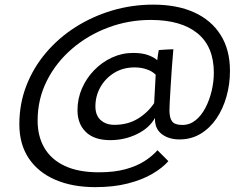

<svg xmlns="http://www.w3.org/2000/svg" viewBox="-20 -768 1000 809"><path d="M381.5 20.5Q284.5 20.5 212.5 -10.8Q140.5 -42 101 -101.2Q61.5 -160.5 61.5 -244.5Q61.5 -330.5 91 -406.8Q120.5 -483 173.8 -545.8Q227 -608.5 298.2 -653.8Q369.5 -699 452.8 -723.8Q536 -748.5 626 -748.5Q726 -748.5 798.2 -715.8Q870.5 -683 909.8 -620.5Q949 -558 949 -469.5Q949 -413 934.2 -361Q919.5 -309 892 -268.5Q864.5 -228 825 -204.2Q785.5 -180.5 736 -180.5Q690.5 -180.5 661 -203.5Q631.5 -226.5 633 -271Q609 -228 556.8 -202.8Q504.5 -177.5 445 -177.5Q377 -177.5 341.8 -211.8Q306.5 -246 306.5 -304Q306.5 -352 325.2 -395.2Q344 -438.5 376.8 -472.2Q409.5 -506 451.8 -525.5Q494 -545 541 -545Q580.5 -545 606.2 -535Q632 -525 642.5 -514Q643.5 -524.5 645.5 -536.8Q647.5 -549 649 -557Q657 -558 668.5 -558.5Q680 -559 691.8 -559.8Q703.5 -560.5 710.5 -560.5Q707 -525 704.2 -483.5Q701.5 -442 699 -403.5Q696.5 -365 695.2 -338Q694 -311 694 -304Q694 -270.5 705.5 -256Q717 -241.5 748.5 -241.5Q779.5 -241.5 804 -261.2Q828.5 -281 845.5 -313.5Q862.5 -346 871.8 -384.8Q881 -423.5 881 -461.5Q881 -571.5 812 -627.8Q743 -684 615 -684Q521.5 -684 436 -652Q350.5 -620 283.5 -562.5Q216.5 -505 177.5 -427.8Q138.5 -350.5 138.5 -260Q138.5 -193.5 167.2 -144.5Q196 -95.5 253.2 -68.8Q310.5 -42 396.5 -42Q461.5 -42 508.8 -55Q556 -68 589 -89.2Q622 -110.5 643.5 -135L689.5 -89Q664 -60 621 -35Q578 -10 518.2 5.2Q458.5 20.5 381.5 20.5ZM462 -242Q518 -242 560.2 -267.5Q602.5 -293 629.5 -333.5L636 -453Q623 -467 599.2 -475.5Q575.5 -484 547.5 -484Q498.5 -484 461.2 -461Q424 -438 403 -400.8Q382 -363.5 382 -319.5Q382 -282 404.2 -262Q426.5 -242 462 -242Z"/></svg>

Font: Grandstander Thin Light
Style: Italic
Weight: 300
Italic angle: -15°
Version: Version 1.200